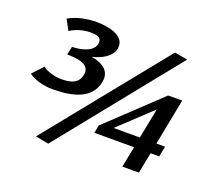

<svg xmlns="http://www.w3.org/2000/svg" viewBox="-115 -823 1133 1003"><g transform="rotate(20 451.0 -322.0)"><path d="M31 -293C63 -268 117 -255 164 -255C265 -255 377 -275 397 -380C398 -387 399 -393 399 -399C399 -449 357 -475 299 -484C349 -496 404 -523 413 -571C414 -576 414 -581 414 -585C414 -646 327 -664 264 -664C211 -664 156 -654 108 -627L139 -569C171 -590 212 -602 249 -602C282 -602 310 -598 310 -570C310 -567 310 -563 309 -560C300 -512 229 -498 185 -498L175 -452C228 -451 295 -446 295 -395C295 -391 294 -386 293 -381C283 -330 239 -320 188 -320C155 -320 106 -333 86 -352ZM168 6 241 20 773 -641 701 -654ZM448 -116H669L646 0H738L761 -116H809L820 -174H772L822 -431H744L457 -160ZM534 -174 713 -342 680 -174Z"/></g></svg>

Font: KpSans
Style: BoldItalic
Weight: 700
Italic angle: -11°
Version: Version 0.66